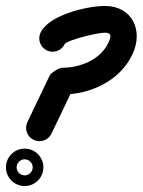

<svg xmlns="http://www.w3.org/2000/svg" viewBox="-51 -569 480 646"><path d="M166.9 -421C166.9 -421 166.9 -421 166.9 -421C172.2 -432.5 272.7 -459 301.9 -459C327.1 -459 322.4 -444.2 313.5 -425C286.4 -367 217.6 -341 157 -341C152.3 -341 143.2 -336.7 134.7 -331.3C126.2 -326 118.4 -319.6 116.4 -315.4C91.3 -263.1 66.2 -210.8 41.2 -158.4C30.4 -136 39.9 -109.2 62.3 -98.4C84.7 -87.7 111.6 -97.1 122.3 -119.6C122.3 -119.6 122.3 -119.6 122.3 -119.6C147.4 -171.9 172.5 -224.2 197.5 -276.6C199.5 -280.7 187.1 -274.3 175.3 -266.9C163.5 -259.5 152.3 -251 157 -251C253 -251 352.9 -296.6 395 -387C431.8 -465.8 394.6 -549 301.9 -549C242.1 -549 113 -518.4 85.3 -459C74.8 -436.5 84.6 -409.7 107.1 -399.2C129.6 -388.7 156.4 -398.5 166.9 -421ZM27.8 -32.7C30.4 -33.1 32.7 -33 32 -33C32.7 -33 33.4 -32.9 34.1 -32.9C43.4 -32.2 51.7 -26.6 56 -18.3C57.3 -15.8 58.2 -13.1 58.7 -10.2C59.1 -7.6 59 -5.3 59 -6C59 -5.3 58.9 -4.6 58.9 -3.9C58.2 5.4 52.6 13.7 44.3 18C41.8 19.3 39.1 20.2 36.2 20.7C33.6 21.1 31.3 21 32 21C31.3 21 30.6 20.9 29.9 20.9C20.6 20.2 12.3 14.6 8 6.3C6.7 3.8 5.8 1.1 5.3 -1.8C4.9 -4.4 5 -6.7 5 -6C5 -6.7 5.1 -7.4 5.1 -8.1C5.8 -17.4 11.4 -25.7 19.7 -30C22.2 -31.3 24.9 -32.2 27.8 -32.7ZM-31 -6C-31 28.7 -2.7 57 32 57C66.7 57 95 28.7 95 -6C95 -40.7 66.7 -69 32 -69C-2.7 -69 -31 -40.7 -31 -6Z"/></svg>

Font: FRB American Cursive Guidelines Black
Style: Bold Italic
Weight: 900
Italic angle: -25°
Version: Version 2.0;Modular Font Editor K font №1